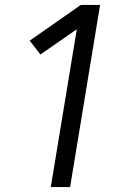

<svg xmlns="http://www.w3.org/2000/svg" viewBox="-20 -755 540 775"><path d="M185 0 290 -637 143 -535 100 -591 306 -735H384L263 0Z"/></svg>

Font: Iosevka Term Oblique
Style: Regular
Weight: 400
Italic angle: -9°
Monospace: yes
Designer: Belleve Invis
Foundry: Belleve Invis
Version: Version 31.4.0